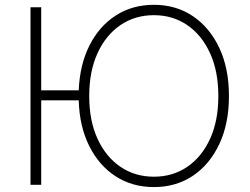

<svg xmlns="http://www.w3.org/2000/svg" viewBox="-20 -757 1026 787"><path d="M148.9 -727.1V-386.7H302.7Q307.1 -492.7 347.2 -571.5Q387.2 -650.4 455.1 -693.8Q522.9 -737.3 610.8 -737.3Q701.7 -737.3 770.8 -690.7Q839.8 -644 879.2 -560.1Q918.5 -476.1 918.5 -363.3Q918.5 -251 879.2 -167Q839.8 -83 770.8 -36.6Q701.7 9.8 610.8 9.8Q522 9.8 453.9 -34.4Q385.7 -78.6 345.7 -158.7Q305.7 -238.8 302.7 -345.7H148.9V0.5H105V-727.1ZM610.8 -32.7Q688 -32.7 747.6 -73.2Q807.1 -113.8 841.1 -188Q875 -262.2 875 -363.3Q875 -464.4 841.1 -538.8Q807.1 -613.3 747.6 -654.1Q688 -694.8 610.8 -694.8Q533.7 -694.8 473.9 -654.3Q414.1 -613.8 379.9 -539.3Q345.7 -464.8 345.7 -363.3Q345.7 -262.7 379.6 -188.5Q413.6 -114.3 473.4 -73.5Q533.2 -32.7 610.8 -32.7Z"/></svg>

Font: Inter Extra Light
Style: Regular
Weight: 200
Designer: Rasmus Andersson
Foundry: rsms
Version: Version 4.000;git-3c8e0fc